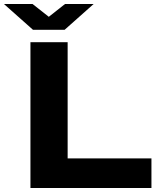

<svg xmlns="http://www.w3.org/2000/svg" viewBox="-76 -940 794 960"><path d="M88.9 -791 -56.2 -919.9H86.9L168 -856L249 -919.9H392.1L247.1 -791ZM76.2 0V-729H262.2V-147.9H681.2V0Z"/></svg>

Font: Hubot Sans Expanded
Style: Bold
Weight: 700
Width: 7
Designer: Deni Anggara
Foundry: GitHub
Version: Version 1.001;gftools[0.9.31]